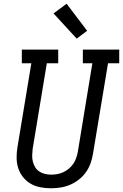

<svg xmlns="http://www.w3.org/2000/svg" viewBox="-20 -1001 659 1029"><path d="M253 8Q224 8 195.5 2.5Q167 -3 143.5 -17Q120 -31 103 -52.5Q86 -74 77.5 -100.5Q69 -127 69 -156.5Q69 -186 74 -215L148 -662H97V-735H292V-662H231L155 -203Q153 -186 152.5 -168.5Q152 -151 156 -135Q160 -119 168.5 -105Q177 -91 190.5 -82Q204 -73 220.5 -69Q237 -65 254 -65Q271 -65 287.5 -68Q304 -71 320 -78.5Q336 -86 349.5 -97.5Q363 -109 373 -123.5Q383 -138 388.5 -154.5Q394 -171 397 -187L475 -662H424V-735H619V-662H559L478 -175Q474 -150 465 -125Q456 -100 440 -77.5Q424 -55 402 -38Q380 -21 355 -10.5Q330 0 304 4Q278 8 253 8ZM391 -794 267 -929 337 -981 447 -836Z"/></svg>

Font: Iosevka Curly Slab Extended
Style: Italic
Weight: 400
Width: 7
Italic angle: -9°
Monospace: yes
Designer: Belleve Invis
Foundry: Belleve Invis
Version: Version 11.1.0; ttfautohint (v1.8.3)